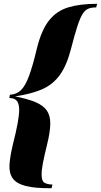

<svg xmlns="http://www.w3.org/2000/svg" viewBox="-20 -802 531 1010"><path d="M251 188Q163 189 114 176Q65 163 46 135Q27 107 30 63Q33 19 48 -43Q65 -110 73 -154.5Q81 -199 81 -227Q80 -258 68.5 -271.5Q57 -285 34 -286H29L32 -304H37Q69 -307 91 -328.5Q113 -350 132.5 -402Q152 -454 174 -547Q198 -644 238 -694.5Q278 -745 340 -763.5Q402 -782 491 -782L486 -763Q462 -763 445 -756.5Q428 -750 414.5 -728.5Q401 -707 387 -664Q373 -621 354 -547Q331 -457 294 -406.5Q257 -356 199.5 -331.5Q142 -307 59 -295Q125 -282 166 -265Q207 -248 226 -221Q245 -194 244.5 -151Q244 -108 228 -43Q213 18 205.5 57Q198 96 199 119Q199 150 213.5 159Q228 168 256 169Z"/></svg>

Font: Playfair Display Black
Style: Italic
Weight: 900
Italic angle: -14°
Designer: Claus Eggers Sørensen
Foundry: Claus Eggers Sørensen
Version: Version 1.203